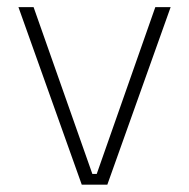

<svg xmlns="http://www.w3.org/2000/svg" viewBox="-20 -506 518 526"><path d="M233 -29.5H245L405.5 -486.5H447.5L274 0H204L30.5 -486.5H72Z"/></svg>

Font: Anek Kannada ExtraLight
Style: Regular
Weight: 250
Version: Version 1.003